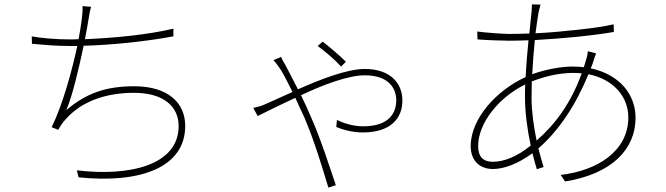

<svg xmlns="http://www.w3.org/2000/svg" viewBox="-20 -797 3040 877"><path d="M772 -666C649 -637 493 -623 368 -618C375 -653 380 -682 383 -701C386 -721 391 -749 396 -766L357 -769C358 -748 356 -728 353 -705C350 -684 346 -655 339 -618C323 -617 310 -617 295 -617C238 -617 165 -623 125 -631L126 -597C182 -592 236 -587 296 -587H333C309 -475 267 -320 216 -216L246 -204C257 -223 265 -237 280 -252C353 -336 467 -373 592 -373C728 -373 796 -310 796 -221C796 -42 571 10 331 -19L339 13C620 42 826 -31 826 -222C826 -326 749 -403 593 -403C464 -403 373 -371 283 -294C310 -356 341 -487 362 -588C484 -591 644 -607 772 -631Z M1560 -515C1528 -547 1478 -588 1454 -607L1431 -587C1468 -560 1510 -524 1538 -493ZM1229 -522C1240 -511 1254 -491 1262 -479C1274 -460 1293 -424 1316 -377C1260 -352 1216 -331 1189 -320C1177 -314 1160 -309 1137 -304L1157 -267C1196 -286 1257 -317 1329 -350C1342 -321 1355 -292 1370 -261C1418 -149 1453 -28 1480 60L1514 49C1485 -36 1446 -161 1396 -273C1384 -301 1370 -331 1355 -362C1456 -410 1571 -453 1646 -453C1761 -453 1790 -388 1790 -339C1790 -284 1760 -220 1639 -220C1590 -220 1546 -236 1519 -249L1516 -217C1544 -205 1590 -192 1637 -192C1762 -192 1818 -254 1818 -338C1818 -417 1763 -482 1646 -482C1565 -482 1442 -434 1341 -389C1318 -433 1298 -474 1283 -501C1275 -514 1269 -524 1264 -537Z M2665 -563C2664 -552 2663 -543 2660 -534C2656 -519 2651 -505 2647 -490C2630 -492 2613 -493 2594 -493C2545 -493 2475 -481 2411 -458C2414 -514 2418 -566 2423 -614C2544 -621 2671 -632 2784 -651L2783 -686C2736 -675 2682 -668 2618 -661C2554 -654 2491 -648 2426 -645C2431 -684 2436 -716 2440 -741C2441 -744 2442 -747 2442 -750L2445 -760C2446 -767 2448 -773 2449 -776L2410 -777C2410 -770 2409 -757 2408 -742C2405 -718 2402 -684 2398 -644C2366 -643 2336 -642 2305 -642C2281 -642 2195 -648 2160 -653L2161 -617C2195 -614 2274 -611 2306 -611C2334 -611 2363 -612 2394 -613C2389 -561 2384 -505 2381 -445C2250 -386 2130 -256 2130 -130C2130 -62 2172 -25 2232 -25C2283 -25 2348 -50 2412 -97C2419 -70 2425 -47 2432 -24L2463 -34C2455 -61 2447 -88 2439 -119C2532 -200 2608 -313 2668 -458C2785 -434 2850 -353 2850 -261C2850 -105 2706 -17 2541 2L2561 32C2777 -3 2883 -117 2883 -259C2883 -363 2813 -456 2678 -485C2685 -498 2688 -511 2693 -526C2697 -537 2699 -544 2703 -553ZM2431 -155C2418 -219 2408 -288 2408 -348C2408 -373 2409 -398 2409 -425C2461 -445 2527 -464 2599 -464C2612 -464 2625 -463 2637 -462C2588 -325 2515 -228 2431 -155ZM2231 -58C2186 -58 2164 -82 2164 -130C2164 -237 2262 -355 2379 -411C2378 -391 2378 -371 2378 -351C2378 -283 2389 -204 2404 -132C2340 -80 2280 -58 2231 -58Z"/></svg>

Font: SSpoqa Han Sans Neo Thin
Style: Regular
Weight: 100
Designer: [Spoqa Han Sans Neo] Dong-huui Kim  Younghwa Kang  Yujin Lee  [Noto Sans] Ryoko NISHIZUKA  (kana & ideographs); Paul D. 
Foundry: Spoqa (http://www.spoqa-han-sans.com)
Version: Version 1.000